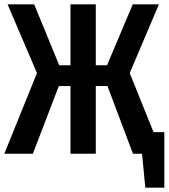

<svg xmlns="http://www.w3.org/2000/svg" viewBox="-22 -711 780 888"><path d="M688 -100H738V157H650L635 0H593L475 -313H421V0H304V-313H250L130 0H-2L149 -373L13 -691H136L252 -409H304V-691H421V-409H473L592 -691H713L578 -373Z"/></svg>

Font: Fira Sans Extra Condensed Medium
Style: Regular
Weight: 500
Width: 1
Designer: Carrois Corporate & Edenspiekermann AG
Foundry: Carrois Corporate GbR & Edenspiekermann AG
Version: Version 4.203